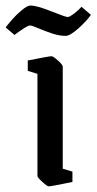

<svg xmlns="http://www.w3.org/2000/svg" viewBox="-65 -657 345 686"><path d="M168.9 -528.8Q146.5 -528.8 119.1 -538.1Q91.8 -547.4 70.6 -556.6Q49.3 -565.9 42 -565.9Q31.7 -565.9 -13.2 -532.2L-44.9 -559.1Q-32.7 -574.7 -19.3 -589.8Q-5.9 -605 13.4 -621.1Q32.7 -637.2 43.9 -637.2Q66.4 -637.2 117.9 -616.7Q169.4 -596.2 176.8 -596.2Q183.6 -596.2 200.2 -608.9Q216.8 -621.6 226.1 -632.8L259.8 -604Q245.1 -582.5 215.3 -555.7Q185.5 -528.8 168.9 -528.8ZM108.9 8.8Q103.5 8.8 86.2 -7.1Q68.8 -22.9 68.8 -27.8V-393.1L34.2 -403.8V-440.9Q110.4 -456.1 119.1 -456.1Q125 -456.1 142.1 -440.7Q159.2 -425.3 159.2 -418.9V-54.2L193.8 -43.9V-6.8Q117.7 8.8 108.9 8.8Z"/></svg>

Font: Grenze
Style: Regular
Weight: 400
Designer: Renata Polastri
Foundry: Omnibus-Type
Version: Version 1.002;PS 001.002;hotconv 1.0.88;makeotf.lib2.5.64775